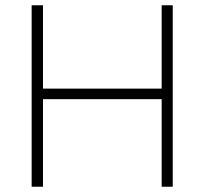

<svg xmlns="http://www.w3.org/2000/svg" viewBox="-20 -708 775 728"><path d="M100 -688H143V-372H593V-688H635V0H593V-332H143V0H100Z"/></svg>

Font: Roundo Light
Style: Regular
Weight: 300
Designer: Namrata Goyal (Gurmukhi), Shiva Nallaperumal (Latin)
Foundry: Indian Type Foundry
Version: Version 1.000;PS 1.0;hotconv 1.0.88;makeotf.lib2.5.647800